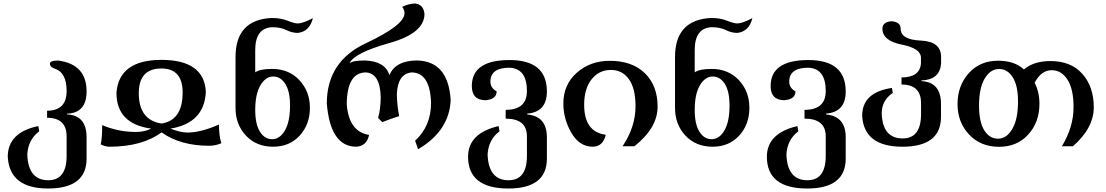

<svg xmlns="http://www.w3.org/2000/svg" viewBox="-20 -830 6332 1099"><path d="M254.9 249Q34.7 249 24.4 67.9Q24.4 -72.3 199.2 -108.4L204.6 -78.6Q141.1 -30.8 136.2 53.7Q141.1 201.7 256.3 201.7Q361.3 201.7 361.3 62.5V-49.3Q361.3 -155.8 249.5 -155.8V-196.3Q361.3 -196.3 361.3 -309.1Q361.3 -415.5 293.5 -437Q266.1 -445.3 265.6 -465.3Q265.6 -483.4 313.5 -483.4Q475.6 -461.9 475.6 -306.6Q475.6 -183.1 363.3 -179.2V-175.3Q475.6 -169.9 475.6 -43.9V77.6Q475.6 249 254.9 249Z M606 9.8Q578.1 8.8 556.6 -3.9Q564.9 -37.6 564.9 -113.8Q657.2 -74.7 757.3 -74.7Q808.1 -74.7 845.7 -93.8Q646.5 -120.6 646.5 -299.3Q661.6 -486.8 903.3 -487.3Q1148.4 -487.3 1158.2 -305.2Q1150.9 -126 955.6 -93.8Q1013.7 -71.3 1052.7 -71.3Q1129.4 -71.3 1233.4 -117.2Q1233.4 -51.8 1247.1 -10.3Q1214.8 3.9 1178.7 4.4Q1012.2 4.4 904.8 -72.3Q793.5 9.8 606 9.8ZM904.8 -123Q1025.4 -141.6 1025.4 -300.8Q1025.4 -438 903.8 -438Q774.4 -438 774.4 -296.4Q774.4 -142.6 904.8 -123Z M1537.6 -33.2Q1581.5 -33.2 1610.8 -83.3Q1640.1 -133.3 1640.1 -225.6Q1640.1 -307.6 1613 -349.9Q1585.9 -392.1 1543.5 -392.1Q1500.5 -392.1 1470.7 -341.8Q1440.9 -291.5 1440.9 -200.2Q1440.9 -118.7 1468 -75.9Q1495.1 -33.2 1537.6 -33.2ZM1543.5 9.8Q1447.3 9.8 1387.7 -54Q1328.1 -117.7 1328.1 -211.9V-502.9Q1328.1 -717.3 1535.2 -727.1Q1586.9 -727.1 1626.2 -711.4Q1665.5 -695.8 1684.1 -695.8Q1712.4 -695.8 1771 -726.1Q1752.4 -649.9 1685.1 -641.6Q1651.4 -641.6 1618.9 -658Q1586.4 -674.3 1538.1 -674.3Q1440.9 -669.9 1440.9 -543.5V-416Q1468.3 -435.5 1537.6 -435.5Q1633.8 -435.5 1693.8 -371.1Q1753.9 -306.6 1753.9 -212.9Q1753.9 -117.7 1695.6 -54Q1637.2 9.8 1543.5 9.8Z M2373 24.4 2356 -24.4Q2447.3 -108.4 2447.3 -240.7Q2441.9 -414.6 2335.9 -415.5Q2255.9 -407.2 2251.5 -290Q2253.4 -217.8 2265.1 -165.5Q2215.8 -149.9 2168.5 -130.9L2144 -154.8Q2157.7 -198.7 2159.2 -270Q2157.2 -414.1 2069.8 -415.5Q1965.8 -410.6 1964.8 -233.4Q1976.6 -76.2 2092.8 -57.6Q2078.1 7.3 2018.6 9.8Q1870.6 8.8 1850.6 -238.3Q1851.1 -478 2073.2 -582Q2295.4 -686 2295.4 -754.4Q2294.9 -774.9 2282.2 -790.5Q2316.9 -808.6 2355.5 -810.1Q2404.3 -804.7 2409.7 -750Q2409.7 -640.1 2208.7 -583.7Q2007.8 -527.3 1980.5 -467.8Q1999.5 -483.9 2068.4 -483.9Q2185.1 -479.5 2209 -399.9Q2244.1 -483.9 2368.7 -483.9Q2545.9 -479 2559.6 -257.8Q2552.7 -81.5 2373 24.4Z M2889.6 249Q2659.2 249 2659.2 66.9Q2659.2 -67.4 2834 -108.4L2839.4 -78.6Q2775.9 -30.8 2771 53.7Q2775.9 201.7 2891.1 201.7Q2996.1 201.7 2996.1 62.5V-49.3Q2996.1 -150.9 2874.5 -150.9V-201.2Q2996.1 -201.2 2996.1 -309.1Q2996.1 -438 2896.5 -442.4Q2787.1 -442.4 2787.1 -362.8Q2787.1 -326.2 2822.8 -307.1Q2822.8 -261.2 2758.3 -256.3Q2680.7 -257.3 2680.7 -337.4Q2680.7 -486.3 2896.5 -486.3Q3110.4 -486.3 3110.4 -306.6Q3110.4 -188.5 2998 -179.7V-174.8Q3110.4 -164.6 3110.4 -43.9V77.6Q3110.4 249 2889.6 249Z M3373 9.8Q3296.9 9.8 3250.7 -69.3Q3204.6 -148.4 3204.6 -238.3Q3204.6 -345.2 3281.5 -413.6Q3358.4 -481.9 3469.7 -481.9Q3599.1 -481.9 3671.6 -410.6Q3744.1 -339.4 3744.1 -219.7Q3744.1 -98.1 3611.3 7.3H3543.5Q3617.7 -104 3617.7 -221.2Q3617.7 -325.2 3579.3 -377.4Q3541 -429.7 3477.5 -429.7Q3408.2 -429.7 3366 -375.7Q3323.7 -321.8 3323.7 -230Q3323.7 -74.7 3447.3 -58.6Q3432.1 8.8 3373 9.8Z M4053.2 -33.2Q4097.2 -33.2 4126.5 -83.3Q4155.8 -133.3 4155.8 -225.6Q4155.8 -307.6 4128.7 -349.9Q4101.6 -392.1 4059.1 -392.1Q4016.1 -392.1 3986.3 -341.8Q3956.5 -291.5 3956.5 -200.2Q3956.5 -118.7 3983.6 -75.9Q4010.7 -33.2 4053.2 -33.2ZM4059.1 9.8Q3962.9 9.8 3903.3 -54Q3843.8 -117.7 3843.8 -211.9V-502.9Q3843.8 -717.3 4050.8 -727.1Q4102.5 -727.1 4141.8 -711.4Q4181.2 -695.8 4199.7 -695.8Q4228 -695.8 4286.6 -726.1Q4268.1 -649.9 4200.7 -641.6Q4167 -641.6 4134.5 -658Q4102.1 -674.3 4053.7 -674.3Q3956.5 -669.9 3956.5 -543.5V-416Q3983.9 -435.5 4053.2 -435.5Q4149.4 -435.5 4209.5 -371.1Q4269.5 -306.6 4269.5 -212.9Q4269.5 -117.7 4211.2 -54Q4152.8 9.8 4059.1 9.8Z M4600.1 249Q4369.6 249 4369.6 66.9Q4369.6 -67.4 4544.4 -108.4L4549.8 -78.6Q4486.3 -30.8 4481.4 53.7Q4486.3 201.7 4601.6 201.7Q4706.5 201.7 4706.5 62.5V-49.3Q4706.5 -150.9 4585 -150.9V-201.2Q4706.5 -201.2 4706.5 -309.1Q4706.5 -438 4606.9 -442.4Q4497.6 -442.4 4497.6 -362.8Q4497.6 -326.2 4533.2 -307.1Q4533.2 -261.2 4468.8 -256.3Q4391.1 -257.3 4391.1 -337.4Q4391.1 -486.3 4606.9 -486.3Q4820.8 -486.3 4820.8 -306.6Q4820.8 -188.5 4708.5 -179.7V-174.8Q4820.8 -164.6 4820.8 -43.9V77.6Q4820.8 249 4600.1 249Z M5145.5 9.8Q4925.3 9.8 4915 -167Q4915 -301.8 5085.4 -326.7L5090.3 -298.3Q5026.9 -255.4 5026.9 -180.7Q5031.7 -37.6 5147 -37.6Q5252 -37.6 5252 -176.8V-239.7Q5252 -346.2 5140.1 -346.2V-386.7Q5245.1 -386.7 5251.5 -467.3V-499Q5251.5 -553.2 5141.6 -574.7Q5031.7 -596.2 5030.8 -666Q5030.8 -704.1 5083 -708.5Q5135.3 -704.1 5135.3 -666Q5135.3 -602.5 5251 -597.7Q5366.7 -592.8 5366.7 -503.9V-466.3Q5359.4 -373 5253.9 -369.6V-365.7Q5366.2 -360.4 5366.2 -234.4V-161.6Q5366.2 9.8 5145.5 9.8Z M5692.4 -36.1Q5741.7 -36.1 5774.4 -92Q5807.1 -147.9 5807.1 -249Q5807.1 -339.8 5776.9 -387.5Q5746.6 -435.1 5698.7 -435.1Q5649.4 -435.1 5616.7 -380.9Q5584 -326.7 5584 -226.1Q5584 -130.9 5614.3 -83.5Q5644.5 -36.1 5692.4 -36.1ZM5698.7 10.3Q5592.8 10.3 5526.9 -60.1Q5460.9 -130.4 5460.9 -234.4Q5460.9 -339.4 5525.1 -410.9Q5589.4 -482.4 5692.4 -482.4Q5787.6 -482.4 5840.8 -432.6Q5897 -480.5 5993.2 -480.5Q6110.4 -480.5 6175.5 -407Q6240.7 -333.5 6240.7 -215.8Q6240.7 -96.7 6121.1 7.3H6058.1Q6125 -102.1 6125 -217.3Q6125 -319.8 6090.3 -374Q6055.7 -428.2 6000 -428.2Q5939.5 -428.2 5902.3 -356Q5929.7 -303.2 5929.7 -235.4Q5929.7 -130.4 5865.7 -60.1Q5801.8 10.3 5698.7 10.3Z"/></svg>

Font: Kelvinch
Style: Bold
Weight: 700
Designer: Paul James Miller
Foundry: High-Logic / Made with FontCreator
Version: Version 3.501;March 28, 2021;FontCreator 13.0.0.2683 64-bit